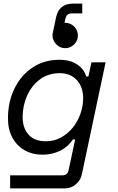

<svg xmlns="http://www.w3.org/2000/svg" viewBox="-20 -840 652 1060"><path d="M36 200V128H325Q353 128 359 98L395 -70H383Q354 -28 310.5 -7Q267 14 215 14Q158 14 115 -11Q72 -36 48 -81Q24 -126 24 -186Q24 -278 60 -351.5Q96 -425 160 -467.5Q224 -510 308 -510Q367 -510 405.5 -484.5Q444 -459 456 -418H468L485 -496H563L432 122Q425 156 398.5 178Q372 200 338 200ZM232 -60Q278 -60 316 -80.5Q354 -101 381.5 -135Q409 -169 424 -211.5Q439 -254 439 -298Q439 -360 404 -398Q369 -436 310 -436Q247 -436 201 -402Q155 -368 130 -312.5Q105 -257 105 -194Q105 -133 138 -96.5Q171 -60 232 -60ZM340 -574Q312 -574 291 -595Q270 -616 270 -644Q270 -646 270 -649Q270 -652 271 -656L289 -742Q305 -820 382 -820H434V-766H375Q347 -766 341 -736L336 -714H340Q369 -714 389.5 -693.5Q410 -673 410 -644Q410 -616 389.5 -595Q369 -574 340 -574Z"/></svg>

Font: Space Mono
Style: Italic
Weight: 400
Italic angle: -12°
Monospace: yes
Designer: Colophon Foundry + Benjamin Critton
Foundry: Colophon Foundry & Benjamin Critton
Version: Version 1.003; ttfautohint (v1.8.4.7-5d5b)